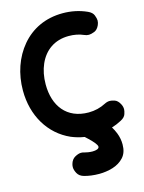

<svg xmlns="http://www.w3.org/2000/svg" viewBox="-149 -818 914 1217"><g transform="rotate(-15 308.0 -210.0)"><path d="M581.1 -600.6C585.4 -610.4 587.9 -620.1 587.9 -630.4C587.9 -639.2 585 -650.9 579.6 -665C574.2 -679.2 562 -690.4 543.5 -698.7C492.7 -721.7 439.5 -731.9 385.3 -731.9C270.5 -731.9 178.7 -686 114.7 -610.4C50.3 -534.2 15.6 -433.1 15.6 -323.2C15.6 -158.2 96.7 -22 231.9 37.6C258.8 48.8 287.1 57.1 317.9 62C323.2 66.9 329.6 72.8 336.9 79.6C362.3 103.5 386.2 129.9 386.2 143.6C386.2 157.7 365.7 163.6 342.3 163.6C324.7 163.6 300.3 159.7 290 156.2C283.2 153.8 276.4 152.8 269 152.8C257.3 152.8 244.1 157.2 229 165.5C213.9 173.8 203.6 188 198.2 207.5C196.3 214.4 195.3 221.2 195.3 227.5C195.3 239.7 199.2 253.4 207.5 268.6C215.8 283.7 229.5 293.9 249 299.3C275.9 307.1 310.1 312 347.2 312C377.4 312 407.2 307.6 436.5 298.8C465.8 289.6 490.2 274.9 509.3 253.9C528.3 232.9 537.6 205.1 537.6 169.4C537.6 143.1 532.7 118.2 523.4 94.2C517.1 78.1 509.3 63 500.5 48.8C522.5 42 543.5 33.2 564.5 22C582.5 12.7 593.8 1 598.1 -12.7C602.5 -25.9 604.5 -36.6 604.5 -43.9C604.5 -55.2 601.6 -66.4 595.7 -77.6C586.4 -95.7 574.7 -106.9 561.5 -111.3C547.9 -115.7 537.6 -117.7 530.3 -117.7C518.6 -117.7 507.3 -114.7 496.1 -108.9C461.4 -90.8 423.8 -81.5 383.3 -81.5C239.7 -81.5 165 -182.1 165 -323.2C165 -372.6 173.8 -416.5 190.9 -455.6C225.6 -533.7 291.5 -582.5 385.3 -582.5C420.4 -582.5 453.1 -576.2 482.9 -563C492.2 -558.6 502 -556.6 512.2 -556.6C521.5 -556.6 533.2 -559.6 547.4 -564.9C561.5 -570.3 572.8 -582 581.1 -600.6Z"/></g></svg>

Font: Mikhak ExtraBold
Style: Regular
Weight: 800
Designer: Amin Abedi
Version: Version 3.2